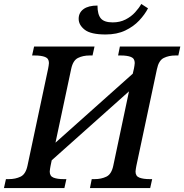

<svg xmlns="http://www.w3.org/2000/svg" viewBox="-43 -949 930 969"><path d="M-23 0 -13 -45H2Q35 -45 61 -57.5Q87 -70 96 -114L200 -603Q201 -609 202.5 -617.5Q204 -626 204 -631Q204 -654 184.5 -661.5Q165 -669 132 -669H119L129 -714H434L424 -669H409Q376 -669 350.5 -656.5Q325 -644 316 -600L237 -229L627 -577L633 -603Q634 -609 635.5 -617.5Q637 -626 637 -631Q637 -654 618 -661.5Q599 -669 567 -669H553L562 -714H867L857 -669H842Q809 -669 783.5 -656.5Q758 -644 749 -600L645 -111Q644 -105 642.5 -96.5Q641 -88 641 -83Q641 -60 660.5 -52.5Q680 -45 712 -45H725L715 0H411L420 -45H435Q468 -45 494 -57.5Q520 -70 529 -114L608 -488L218 -140L212 -111Q211 -105 209.5 -96.5Q208 -88 208 -83Q208 -60 227 -52.5Q246 -45 277 -45H292L282 0ZM490 -775Q415 -775 384.5 -799Q354 -823 354 -854Q354 -885 378.5 -903Q403 -921 449 -921Q449 -876 466 -856Q483 -836 526 -836Q562 -836 590.5 -850.5Q619 -865 639 -887Q659 -909 670 -929L704 -907Q688 -876 659.5 -845.5Q631 -815 589 -795Q547 -775 490 -775Z"/></svg>

Font: Noto Serif Medium
Style: Italic
Weight: 500
Italic angle: -12°
Designer: Monotype Design Team
Foundry: Monotype Imaging Inc.
Version: Version 2.014; ttfautohint (v1.8.4.7-5d5b)